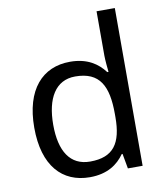

<svg xmlns="http://www.w3.org/2000/svg" viewBox="-85 -831 786 911"><g transform="rotate(-10 307.5 -375.0)"><path d="M275 10C359 10 410 -26 442 -72H446L459 0H530V-760H442V-546C442 -526 446 -484 448 -467H442C409 -511 359 -546 276 -546C143 -546 55 -451 55 -267C55 -83 142 10 275 10ZM289 -63C193 -63 146 -137 146 -265C146 -392 193 -473 288 -473C407 -473 443 -399 443 -266V-250C443 -125 402 -63 289 -63Z"/></g></svg>

Font: Noto Sans Hebrew Droid
Style: Bold
Weight: 700
Designer: Monotype Design Team
Foundry: Monotype Imaging Inc.
Version: Version 1.100